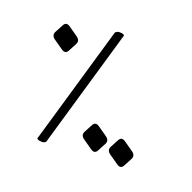

<svg xmlns="http://www.w3.org/2000/svg" viewBox="-247 -907 1308 1306"><g transform="rotate(30 407.0 -254.0)"><path d="M730.5 -85.4 806.2 -50.3Q838.9 -34.2 829.6 -4.4L808.1 62Q797.4 91.8 765.1 77.6L689 42.5Q656.2 26.4 665.5 -3.4L687 -69.8Q698.2 -100.1 730.5 -85.4ZM525.4 -85.4 601.1 -50.3Q633.8 -34.2 624.5 -4.4L603 62Q592.3 91.8 560.1 77.6L483.9 42.5Q451.2 26.4 460.4 -3.4L481.9 -69.8Q493.2 -100.1 525.4 -85.4ZM13.7 -574.2 89.4 -539.1Q122.1 -522.9 112.8 -493.2L91.3 -426.8Q80.6 -397 48.3 -411.1L-27.8 -446.3Q-60.5 -462.4 -51.3 -492.2L-29.8 -558.6Q-18.6 -588.9 13.7 -574.2ZM345.3 -711.4Q361.9 -711.4 365.2 -703.6L268.9 182.1Q268.3 189.5 257.2 196Q246.2 202.6 223.7 202.6Q217.4 202.6 212.7 200.9Q208 199.2 206.7 197.3L204.9 195.8L301.2 -689.9Q303.7 -697.8 314.7 -704.6Q325.7 -711.4 345.3 -711.4Z"/></g></svg>

Font: Amiri
Style: Bold Slanted
Weight: 700
Italic angle: 9°
Designer: Khaled Hosny
Version: Version 000.107